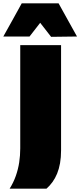

<svg xmlns="http://www.w3.org/2000/svg" viewBox="-69 -985 484 1157"><path d="M-11 152Q12.5 114.5 26.5 74.5Q40.5 34.5 46.8 -7Q53 -48.5 53 -91V-367V-474Q53 -545.5 53 -600.5Q53 -655.5 53 -713H299Q299 -655.5 299 -600.5Q299 -545.5 299 -474V-367Q299 -292 299 -219.2Q299 -146.5 299 -79Q299 -36.5 292.8 -1.5Q286.5 33.5 275 61.5Q263.5 89.5 247.2 112Q231 134.5 211 152ZM239 -763Q216.5 -792 193.5 -821.5Q170.5 -851 147 -881H199Q176 -851.5 153.5 -822.2Q131 -793 109 -765H-49Q-21.5 -814 6.2 -864Q34 -914 62 -965H284Q312 -914 340 -864Q368 -814 395 -765Z"/></svg>

Font: Commissioner Thin Black
Style: Regular
Weight: 900
Version: Version 1.000